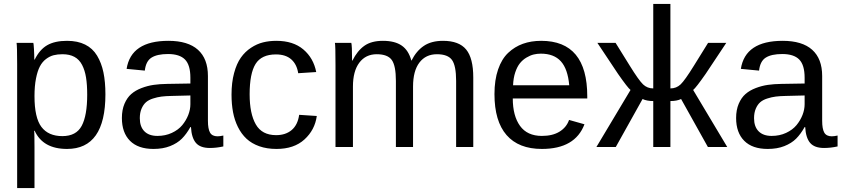

<svg xmlns="http://www.w3.org/2000/svg" viewBox="-20 -745 4265 973"><path d="M514.2 -267.1Q514.2 9.8 319.8 9.8Q197.8 9.8 155.8 -82H152.8Q154.8 -78.1 154.8 1V208H66.9V-419.9Q66.9 -510.7 64 -527.8H148.9Q150.4 -524.9 152.1 -496.3Q153.8 -467.8 153.8 -442.9H155.8Q180.7 -493.7 219.2 -515.9Q257.8 -538.1 319.8 -538.1Q373.5 -538.1 411.6 -519Q449.7 -500 471.9 -463.1Q494.1 -426.3 504.2 -378.2Q514.2 -330.1 514.2 -267.1ZM421.9 -265.1Q421.9 -315.9 416 -352.3Q410.2 -388.7 396 -416Q381.8 -443.4 357.2 -456.8Q332.5 -470.2 296.9 -470.2Q271.5 -470.2 251.7 -465.1Q231.9 -460 213.1 -445.8Q194.3 -431.6 182.1 -408.4Q169.9 -385.3 162.4 -347.2Q154.8 -309.1 154.8 -257.8Q154.8 -148.4 189.9 -101.8Q225.1 -55.2 295.9 -55.2Q366.2 -55.2 394 -107.2Q421.9 -159.2 421.9 -265.1Z M757.8 9.8Q679.7 9.8 638.7 -31.5Q597.7 -72.8 597.7 -147Q597.7 -188 610.8 -219Q624 -250 645.3 -268.6Q666.5 -287.1 697.3 -298.8Q728 -310.5 758.8 -314.9Q789.6 -319.3 826.7 -319.8L944.8 -321.8V-351.1Q944.8 -415.5 917.5 -443.4Q890.1 -471.2 831.5 -471.2Q776.9 -471.2 748 -453.1Q719.2 -435.1 713.9 -387.2L621.6 -396Q644 -538.1 833.5 -538.1Q932.6 -538.1 983.2 -492.7Q1033.7 -447.3 1033.7 -359.9V-132.8Q1033.7 -91.8 1044.4 -73Q1055.2 -54.2 1082.5 -54.2Q1094.2 -54.2 1111.8 -58.1V-2.9Q1076.7 4.9 1043.5 4.9Q994.6 4.9 972.7 -21Q950.7 -46.9 947.8 -101.1H944.8Q924.8 -65.4 901.6 -42.2Q878.4 -19 842 -4.6Q805.7 9.8 757.8 9.8ZM777.8 -56.2Q817.9 -56.2 850.8 -71.5Q883.8 -86.9 903.6 -110.8Q923.3 -134.8 934.1 -162.4Q944.8 -189.9 944.8 -216.8V-261.2L848.6 -258.8Q819.8 -258.3 798.6 -255.6Q777.3 -252.9 755.4 -245.8Q733.4 -238.8 719.7 -226.8Q706.1 -214.8 697.3 -194.3Q688.5 -173.8 688.5 -146Q688.5 -103 711.7 -79.6Q734.9 -56.2 777.8 -56.2Z M1245.1 -267.1Q1245.1 -168.9 1276.4 -114.5Q1307.6 -60.1 1379.4 -60.1Q1427.2 -60.1 1458 -85.9Q1488.8 -111.8 1496.1 -163.1L1585.4 -157.2Q1575.7 -86.4 1522.9 -38.3Q1470.2 9.8 1381.3 9.8Q1332.5 9.8 1293.9 -3.9Q1255.4 -17.6 1229.2 -42Q1203.1 -66.4 1185.8 -101.3Q1168.5 -136.2 1160.9 -176.8Q1153.3 -217.3 1153.3 -265.1Q1153.3 -326.7 1166.3 -374.8Q1179.2 -422.9 1200.7 -453.1Q1222.2 -483.4 1252 -502.9Q1281.7 -522.5 1313.2 -530.3Q1344.7 -538.1 1380.4 -538.1Q1465.8 -538.1 1517.3 -494.4Q1568.8 -450.7 1582.5 -379.9L1491.2 -374Q1484.4 -418.9 1456.1 -444.1Q1427.7 -469.2 1378.4 -469.2Q1305.2 -469.2 1275.1 -420.9Q1245.1 -372.6 1245.1 -267.1Z M2073.2 0H1986.3V-335Q1986.3 -412.1 1965.3 -441.2Q1944.3 -470.2 1889.2 -470.2Q1833 -470.2 1800.8 -427.2Q1768.6 -384.3 1768.6 -306.2V0H1680.2V-416Q1680.2 -516.1 1677.2 -527.8H1760.3Q1764.2 -516.1 1764.2 -438H1766.1Q1791 -487.8 1826.4 -512.9Q1861.8 -538.1 1920.4 -538.1Q1981 -538.1 2015.9 -513.9Q2050.8 -489.7 2064.5 -438H2065.4Q2089.8 -486.8 2127.9 -512.5Q2166 -538.1 2225.1 -538.1Q2306.2 -538.1 2342.3 -494.1Q2378.4 -450.2 2378.4 -352.1V0H2291.5V-335Q2291.5 -412.1 2270.5 -441.2Q2249.5 -470.2 2194.3 -470.2Q2137.7 -470.2 2105.5 -428Q2073.2 -385.7 2073.2 -306.2Z M2956.1 -246.1H2578.6Q2578.6 -158.2 2615.2 -107.2Q2651.9 -56.2 2726.1 -56.2Q2780.8 -56.2 2815.9 -78.1Q2851.1 -100.1 2863.8 -137.2L2941.9 -115.2Q2894.5 9.8 2726.1 9.8Q2608.4 9.8 2547.1 -60.5Q2485.8 -130.9 2485.8 -268.1Q2485.8 -339.8 2504.2 -393.1Q2522.5 -446.3 2555.4 -477.3Q2588.4 -508.3 2630.1 -523.2Q2671.9 -538.1 2722.7 -538.1Q2956.1 -538.1 2956.1 -256.8ZM2580.1 -313H2864.7Q2857.4 -395.5 2822.3 -434.3Q2787.1 -473.1 2720.7 -473.1Q2702.1 -473.1 2684.3 -468.8Q2666.5 -464.4 2647.7 -453.1Q2628.9 -441.9 2614.7 -424.3Q2600.6 -406.7 2591.1 -378.2Q2581.5 -349.6 2580.1 -313Z M3290.5 0V-232.9Q3257.8 -232.9 3236.3 -243.2L3100.6 0H3002.4L3175.3 -289.1Q3160.6 -300.8 3112.3 -370.1L3007.3 -527.8H3099.6L3171.4 -412.1Q3217.3 -337.9 3238.8 -317.4Q3260.3 -296.9 3290.5 -296.9V-725.1H3377.4V-296.9Q3407.7 -296.9 3429.2 -317.4Q3450.7 -337.9 3496.6 -412.1L3568.4 -527.8H3660.6L3555.7 -370.1Q3507.3 -300.8 3492.7 -289.1L3665.5 0H3567.4L3431.6 -243.2Q3410.2 -232.9 3377.4 -232.9V0Z M3870.6 9.8Q3792.5 9.8 3751.5 -31.5Q3710.4 -72.8 3710.4 -147Q3710.4 -188 3723.6 -219Q3736.8 -250 3758.1 -268.6Q3779.3 -287.1 3810.1 -298.8Q3840.8 -310.5 3871.6 -314.9Q3902.3 -319.3 3939.5 -319.8L4057.6 -321.8V-351.1Q4057.6 -415.5 4030.3 -443.4Q4002.9 -471.2 3944.3 -471.2Q3889.6 -471.2 3860.8 -453.1Q3832 -435.1 3826.7 -387.2L3734.4 -396Q3756.8 -538.1 3946.3 -538.1Q4045.4 -538.1 4095.9 -492.7Q4146.5 -447.3 4146.5 -359.9V-132.8Q4146.5 -91.8 4157.2 -73Q4168 -54.2 4195.3 -54.2Q4207 -54.2 4224.6 -58.1V-2.9Q4189.5 4.9 4156.2 4.9Q4107.4 4.9 4085.4 -21Q4063.5 -46.9 4060.5 -101.1H4057.6Q4037.6 -65.4 4014.4 -42.2Q3991.2 -19 3954.8 -4.6Q3918.5 9.8 3870.6 9.8ZM3890.6 -56.2Q3930.7 -56.2 3963.6 -71.5Q3996.6 -86.9 4016.4 -110.8Q4036.1 -134.8 4046.9 -162.4Q4057.6 -189.9 4057.6 -216.8V-261.2L3961.4 -258.8Q3932.6 -258.3 3911.4 -255.6Q3890.1 -252.9 3868.2 -245.8Q3846.2 -238.8 3832.5 -226.8Q3818.8 -214.8 3810.1 -194.3Q3801.3 -173.8 3801.3 -146Q3801.3 -103 3824.5 -79.6Q3847.7 -56.2 3890.6 -56.2Z"/></svg>

Font: Libra Sans Modern
Style: Regular
Weight: 400
Foundry: Stefan Peev, Context Ltd
Version: Version 1.000